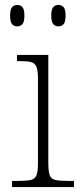

<svg xmlns="http://www.w3.org/2000/svg" viewBox="-20 -759 328 779"><path d="M29 0V-25H56Q89 -25 105.5 -29Q122 -33 128 -48Q134 -63 134 -97V-439Q134 -472 128 -487.5Q122 -503 106.5 -507Q91 -511 64 -511H49V-536H176V-98Q176 -64 181.5 -48.5Q187 -33 204 -29Q221 -25 255 -25H280V0ZM217 -652Q204 -652 196 -661Q188 -670 188 -696Q188 -721 196 -730Q204 -739 217 -739Q230 -739 238 -730Q246 -721 246 -696Q246 -670 238 -661Q230 -652 217 -652ZM50 -652Q37 -652 29 -661Q21 -670 21 -696Q21 -721 29 -730Q37 -739 50 -739Q63 -739 71 -730Q79 -721 79 -696Q79 -670 71 -661Q63 -652 50 -652Z"/></svg>

Font: Noto Serif Tamil ExtraLight
Style: Italic
Weight: 200
Italic angle: -12°
Designer: Indian Type Foundry, Tom Grace, and the Monotype Design Team
Foundry: Monotype Imaging Inc.
Version: Version 2.003; ttfautohint (v1.8.4.7-5d5b)